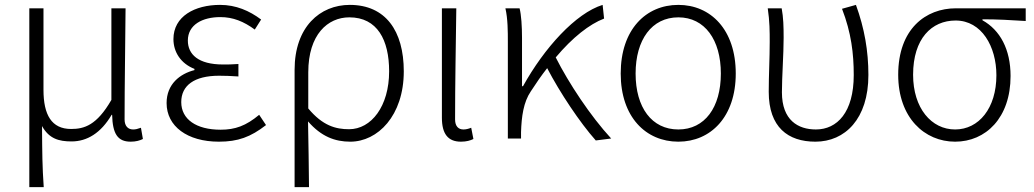

<svg xmlns="http://www.w3.org/2000/svg" viewBox="-20 -567 4232 786"><path d="M100 199H159C153 111 153 66 152 -51C181 1 221 12 273 12C336 12 393 -22 437 -97H439C441 -20 461 13 515 13C537 13 553 8 565 2L557 -44C543 -39 535 -37 525 -37C505 -37 490 -50 490 -78C490 -225 493 -379 494 -533H436V-158C376 -54 325 -39 271 -39C191 -39 158 -97 158 -199V-533H100Z M876 13C954 13 1006 -6 1069 -55L1041 -97C987 -52 943 -36 883 -36C783 -36 722 -79 722 -149C722 -217 775 -257 877 -257C902 -257 925 -256 956 -254V-305C929 -303 913 -303 893 -303C791 -303 749 -345 749 -401C749 -466 809 -497 882 -497C934 -497 978 -479 1023 -446L1049 -487C1001 -523 946 -547 881 -547C777 -547 690 -500 690 -407C690 -354 720 -307 776 -285V-280C717 -265 662 -223 662 -145C662 -50 747 13 876 13Z M1186 199H1245C1244 97 1243 32 1241 -70C1295 -8 1351 13 1414 13C1526 13 1633 -93 1633 -275C1633 -441 1558 -547 1412 -547C1290 -547 1186 -457 1186 -281ZM1409 -38C1355 -38 1301 -52 1242 -123V-271C1242 -426 1322 -496 1410 -496C1525 -496 1573 -403 1573 -275C1573 -132 1500 -38 1409 -38Z M1867 13C1890 13 1906 8 1918 2L1909 -44C1896 -39 1887 -37 1877 -37C1857 -37 1843 -50 1843 -78C1843 -225 1846 -379 1848 -533H1789V-85C1789 -19 1814 13 1867 13Z M2482 0C2397 -92 2308 -227 2255 -332C2324 -414 2393 -468 2453 -491L2447 -547C2337 -513 2208 -371 2121 -214H2117V-412C2117 -458 2114 -507 2107 -533H2049C2059 -490 2059 -438 2059 -395V0H2113V-26C2115 -90 2123 -149 2153 -193C2175 -227 2197 -259 2220 -288C2272 -188 2354 -65 2419 8Z M2757 13C2889 13 2992 -88 2992 -266C2992 -446 2889 -547 2757 -547C2624 -547 2521 -446 2521 -266C2521 -88 2624 13 2757 13ZM2757 -37C2648 -37 2582 -127 2582 -266C2582 -404 2648 -496 2757 -496C2865 -496 2931 -404 2931 -266C2931 -127 2865 -37 2757 -37Z M3318 13C3439 13 3535 -80 3535 -260C3535 -358 3519 -451 3484 -547L3427 -531C3465 -433 3475 -347 3475 -260C3475 -107 3407 -37 3320 -37C3247 -37 3181 -75 3181 -189C3181 -252 3188 -345 3188 -412C3188 -458 3187 -495 3180 -533H3123C3131 -479 3131 -438 3131 -395C3131 -327 3127 -259 3127 -191C3127 -46 3206 13 3318 13Z M3890 13C4015 13 4117 -84 4117 -256C4117 -365 4074 -444 4002 -484V-488C4063 -488 4117 -485 4179 -481V-533H3893C3770 -533 3657 -449 3657 -261C3657 -85 3765 13 3890 13ZM3890 -37C3793 -37 3718 -124 3718 -261C3718 -409 3794 -483 3892 -483C3999 -483 4059 -376 4059 -259C4059 -124 3987 -37 3890 -37Z"/></svg>

Font: Noto Sans CJK Light
Style: Regular
Weight: 300
Designer: Ryoko NISHIZUKA (kana & ideographs); Paul D. Hunt (Latin, Greek & Cyrillic); Wenlong ZHANG (bopomofo); Sandoll Communica
Foundry: Adobe Systems Incorporated
Version: Version 1.000;PS 1;hotconv 1.0.78;makeotf.lib2.5.61930